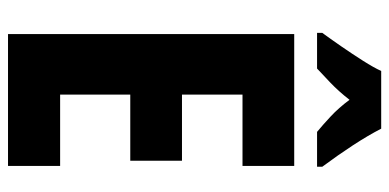

<svg xmlns="http://www.w3.org/2000/svg" viewBox="-266 -705 971 479"><g transform="rotate(90 219.5 -465.5)"><path d="M394 0H65V-714H394V-585H216V-434H381V-305H216V-130H394ZM301 -931Q318 -898 342.5 -860.5Q367 -823 396 -784V-771H309Q292 -785 270.5 -805Q249 -825 229 -852Q208 -825 186 -804Q164 -783 151 -771H62V-784Q76 -803 95 -830.5Q114 -858 131.5 -885.5Q149 -913 157 -931Z"/></g></svg>

Font: Noto Sans Malayalam ExtraCondensed ExtraBold
Style: Regular
Weight: 800
Width: 2
Designer: Jelle Bosma - Monotype Design Team
Foundry: Monotype Imaging Inc.
Version: Version 2.104; ttfautohint (v1.8.4.7-5d5b)